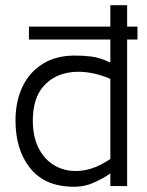

<svg xmlns="http://www.w3.org/2000/svg" viewBox="-20 -720 569 743"><path d="M245 2Q146 -4 93 -74Q40 -144 40 -253Q40 -328 67 -384.5Q94 -441 145.5 -473Q197 -505 269 -505Q300 -505 332 -501.5Q364 -498 407 -478V-700H472V0H407V-49Q378 -28 337.5 -11Q297 6 245 2ZM407 -105V-415Q328 -448 259.5 -441Q191 -434 149 -387Q107 -340 107 -253Q107 -186 133 -140Q159 -94 202.5 -73.5Q246 -53 299 -60Q352 -67 407 -105ZM512 -567H92V-617H512Z"/></svg>

Font: Kulim Park Light
Style: Regular
Weight: 300
Designer: Noponies / Dale Sattler
Foundry: Noponies
Version: Version 1.000; ttfautohint (v1.8.3)